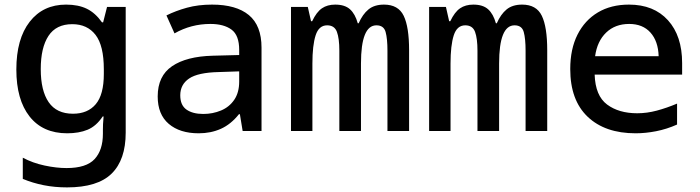

<svg xmlns="http://www.w3.org/2000/svg" viewBox="-20 -569 3040 834"><path d="M271 245Q218 245 170 235.5Q122 226 79 208V116Q122 139 173.5 150Q225 161 269 161Q355 161 391 122Q427 83 427 12V-5Q427 -18 427.5 -29.5Q428 -41 430 -63H426Q398 -21 360.5 -5.5Q323 10 272 10Q166 10 108.5 -63Q51 -136 51 -267Q51 -400 109 -474.5Q167 -549 267 -549Q320 -549 357 -531Q394 -513 423 -472H428L445 -539H526V7Q526 125 465 185Q404 245 271 245ZM297 -75Q361 -75 396 -116.5Q431 -158 431 -248V-268Q431 -371 395 -417.5Q359 -464 294 -464Q224 -464 190.5 -413Q157 -362 157 -269Q157 -175 191.5 -125Q226 -75 297 -75Z M843 10Q761 10 713 -31Q665 -72 665 -150Q665 -239 727.5 -281.5Q790 -324 904 -327L1019 -330V-352Q1019 -416 985.5 -440.5Q952 -465 894 -465Q810 -465 738 -424L703 -502Q743 -522 792 -535.5Q841 -549 901 -549Q1006 -549 1061 -503.5Q1116 -458 1116 -362V0H1034L1022 -73H1018Q983 -29 939.5 -9.5Q896 10 843 10ZM863 -74Q904 -74 940 -89Q976 -104 997.5 -135.5Q1019 -167 1019 -215V-259L930 -256Q840 -254 801.5 -228Q763 -202 763 -155Q763 -112 790 -93Q817 -74 863 -74Z M1244 0V-539H1317L1331 -477H1336Q1355 -517 1378.5 -533Q1402 -549 1436 -549Q1478 -549 1500.5 -528.5Q1523 -508 1534 -468H1538Q1555 -507 1580.5 -528Q1606 -549 1648 -549Q1710 -549 1733.5 -500.5Q1757 -452 1757 -351V0H1663V-349Q1663 -401 1655 -430Q1647 -459 1615 -459Q1548 -459 1548 -293V0H1454V-349Q1454 -402 1443.5 -430.5Q1433 -459 1401 -459Q1365 -459 1351 -415.5Q1337 -372 1337 -293V0Z M1844 0V-539H1917L1931 -477H1936Q1955 -517 1978.5 -533Q2002 -549 2036 -549Q2078 -549 2100.5 -528.5Q2123 -508 2134 -468H2138Q2155 -507 2180.5 -528Q2206 -549 2248 -549Q2310 -549 2333.5 -500.5Q2357 -452 2357 -351V0H2263V-349Q2263 -401 2255 -430Q2247 -459 2215 -459Q2148 -459 2148 -293V0H2054V-349Q2054 -402 2043.5 -430.5Q2033 -459 2001 -459Q1965 -459 1951 -415.5Q1937 -372 1937 -293V0Z M2741 10Q2608 10 2532.5 -62Q2457 -134 2457 -269Q2457 -356 2488.5 -418.5Q2520 -481 2577 -515Q2634 -549 2712 -549Q2820 -549 2881.5 -481Q2943 -413 2943 -295V-245H2563Q2566 -153 2617 -115Q2668 -77 2748 -77Q2790 -77 2833 -88.5Q2876 -100 2921 -119V-28Q2876 -8 2830 1Q2784 10 2741 10ZM2841 -325Q2839 -390 2805.5 -427.5Q2772 -465 2713 -465Q2652 -465 2613 -427.5Q2574 -390 2565 -325Z"/></svg>

Font: Noto Sans Mono Medium
Style: Regular
Weight: 500
Designer: Monotype Design Team
Foundry: Monotype Imaging Inc.
Version: Version 2.014